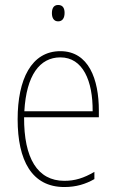

<svg xmlns="http://www.w3.org/2000/svg" viewBox="-20 -743 468 773"><path d="M214 -723C194 -723 189 -706 189 -690C189 -672 196 -657 214 -657C232 -657 240 -671 240 -691C240 -707 235 -723 214 -723ZM223 -537C106 -537 51 -423 51 -263C51 -97 108 10 239 10C287 10 325 -2 360 -22V-51C317 -26 282 -15 239 -15C131 -15 76 -106 77 -271H378V-298C378 -424 337 -537 223 -537ZM223 -512C314 -512 354 -417 353 -295H78C86 -440 140 -512 223 -512Z"/></svg>

Font: Noto Sans Malayalam Condensed Thin
Style: Regular
Weight: 100
Width: 3
Designer: Jelle Bosma - Monotype Design Team
Foundry: Monotype Imaging Inc.
Version: Version 2.104